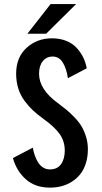

<svg xmlns="http://www.w3.org/2000/svg" viewBox="-20 -890 490 922"><path d="M111.5 -728 223 -870.5H345.5L201.5 -728ZM219.5 11Q149.5 11 104.5 -28.8Q59.5 -68.5 42 -131L137.5 -181Q141 -161 147 -143.8Q153 -126.5 162.5 -110.8Q172 -95 186.8 -85.8Q201.5 -76.5 219.5 -76.5Q255.5 -76.5 273.2 -101.8Q291 -127 291 -167Q291 -212 266.2 -246.8Q241.5 -281.5 187.5 -320Q159 -340.5 138 -360.2Q117 -380 97.5 -406.2Q78 -432.5 67.8 -465.2Q57.5 -498 57.5 -536Q57.5 -614.5 107.5 -660.2Q157.5 -706 229.5 -706Q267.5 -706 298 -693.8Q328.5 -681.5 348 -660.2Q367.5 -639 379.5 -614.5Q391.5 -590 396.5 -562L306 -514.5Q300 -558.5 282.2 -588.5Q264.5 -618.5 232.5 -618.5Q203.5 -618.5 185.5 -596.2Q167.5 -574 167.5 -536Q167.5 -461 257 -395.5Q282.5 -376.5 299.2 -362.8Q316 -349 337.5 -326.8Q359 -304.5 371.5 -283.5Q384 -262.5 393 -233.8Q402 -205 402 -173.5Q402 -135.5 391.8 -104.2Q381.5 -73 364.2 -52Q347 -31 323.5 -16.5Q300 -2 274 4.5Q248 11 219.5 11Z"/></svg>

Font: League Mono Condensed Medium
Style: Regular
Weight: 500
Width: 1
Designer: Tyler Finck
Foundry: The League of Moveable Type / Tyler Finck
Version: Version 2.210